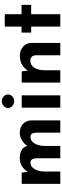

<svg xmlns="http://www.w3.org/2000/svg" viewBox="716 -1419 703 2175"><g transform="rotate(-90 1067.5 -331.5)"><path d="M199 -437 209 -368Q234 -411 273.5 -435Q313 -459 367 -459Q420 -459 455.5 -437.5Q491 -416 502 -373Q529 -412 567.5 -435.5Q606 -459 648 -459Q713 -459 751.5 -422.5Q790 -386 791 -328V0H652V-270Q651 -299 643 -317.5Q635 -336 606 -338Q572 -338 548.5 -314.5Q525 -291 513.5 -254.5Q502 -218 502 -179V0H362V-270Q361 -299 351.5 -317.5Q342 -336 313 -338Q280 -338 257.5 -314.5Q235 -291 223.5 -255Q212 -219 212 -181V0H72V-437Z M935 -437H1075V0H935ZM932 -592Q932 -623 956.5 -643Q981 -663 1009 -663Q1037 -663 1060.5 -643Q1084 -623 1084 -592Q1084 -561 1060.5 -541.5Q1037 -522 1009 -522Q981 -522 956.5 -541.5Q932 -561 932 -592Z M1346 -437 1356 -367Q1379 -408 1421 -433Q1463 -458 1523 -458Q1585 -458 1626.5 -421.5Q1668 -385 1669 -327V0H1529V-275Q1528 -304 1513.5 -321.5Q1499 -339 1465 -339Q1416 -339 1387.5 -293.5Q1359 -248 1359 -178V0H1219V-437Z M1854 -629H1994V-439H2100V-330H1994V0H1854V-330H1786V-439H1854Z"/></g></svg>

Font: Synthetic
Style: Bold
Weight: 700
Designer: Santiago Orozco
Foundry: Typemade
Version: Version 2.000; ttfautohint (v1.8.4.7-5d5b)